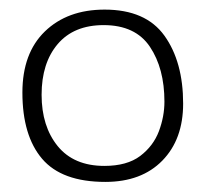

<svg xmlns="http://www.w3.org/2000/svg" viewBox="-20 -736 415 390"><path d="M194 -366.5Q105.5 -366.5 65.5 -413.5Q25.5 -460.5 25.5 -548Q25.5 -628 71.2 -672.2Q117 -716.5 192.5 -716.5Q276 -716.5 314 -663.5Q352 -610.5 352 -525.5Q352 -453 309.8 -409.8Q267.5 -366.5 194 -366.5ZM192 -399Q238 -399 264.8 -419.2Q291.5 -439.5 302.8 -469.5Q314 -499.5 314 -529.5Q314 -597 284.5 -641Q255 -685 190.5 -685Q130 -685 97.2 -646.5Q64.5 -608 64.5 -543.5Q64.5 -479.5 97.2 -439.2Q130 -399 192 -399Z"/></svg>

Font: Grandstander Thin Thin
Style: Regular
Weight: 250
Version: Version 1.200